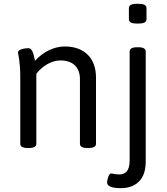

<svg xmlns="http://www.w3.org/2000/svg" viewBox="-20 -772 873 1004"><path d="M706 -752H694C666 -752 654 -744 654 -730V-671C654 -657 666 -649 694 -649H706C734 -649 746 -657 746 -671V-730C746 -744 734 -752 706 -752ZM319 -529C263 -529 205 -501 163 -454C157 -480 152 -520 128 -520C115 -520 74 -516 74 -497C74 -492 86 -453 86 -371V-20C86 -6 98 2 126 2H130C158 2 170 -6 170 -20V-386C203 -429 251 -456 296 -456C361 -456 398 -420 398 -359V-20C398 -6 410 2 438 2H442C470 2 482 -6 482 -20V-367C482 -468 421 -529 319 -529ZM702 -525H698C670 -525 658 -517 658 -503V66C658 126 633 140 604 140C575 140 570 135 561 135C547 135 540 174 540 182C540 209 586 212 613 212C663 212 742 190 742 74V-503C742 -517 730 -525 702 -525Z"/></svg>

Font: Asap
Style: Regular
Weight: 400
Designer: Pablo Cosgaya
Foundry: Pablo Cosgaya
Version: Version 1.007;PS 001.007;hotconv 1.0.70;makeotf.lib2.5.58329